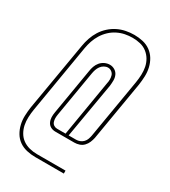

<svg xmlns="http://www.w3.org/2000/svg" viewBox="-200 -849 900 1018"><g transform="rotate(30 250.0 -340.0)"><path d="M184 72Q157 72 131 66Q105 60 84.5 45.5Q64 31 51 9Q38 -13 32 -38.5Q26 -64 27 -91Q28 -118 32 -145L103 -562Q107 -587 115.5 -612Q124 -637 138 -659.5Q152 -682 172.5 -700.5Q193 -719 216.5 -730.5Q240 -742 265.5 -747Q291 -752 316 -752Q316 -752 316 -752Q316 -752 316 -752Q343 -752 369 -746Q395 -740 415.5 -725Q436 -710 449 -688.5Q462 -667 468 -641.5Q474 -616 473 -589Q472 -562 468 -535L407 -174Q404 -160 398 -145.5Q392 -131 381 -119.5Q370 -108 355 -103Q340 -98 325 -98H209Q193 -98 180 -105Q167 -112 160.5 -125.5Q154 -139 153.5 -154.5Q153 -170 156 -186L203 -465Q205 -480 210.5 -495.5Q216 -511 226.5 -523.5Q237 -536 252 -543Q267 -550 283 -550Q299 -550 313 -541.5Q327 -533 333.5 -518.5Q340 -504 340 -487.5Q340 -471 338 -454L280 -116H325Q337 -116 348.5 -120.5Q360 -125 368.5 -134Q377 -143 381 -154.5Q385 -166 387 -177L448 -538Q452 -562 453 -586.5Q454 -611 449.5 -633.5Q445 -656 433.5 -675.5Q422 -695 404 -709Q386 -723 363 -728.5Q340 -734 316 -734Q293 -734 270 -729.5Q247 -725 225 -714Q203 -703 185 -686Q167 -669 154 -648Q141 -627 133.5 -604.5Q126 -582 122 -559L52 -142Q48 -118 47 -93.5Q46 -69 50.5 -46.5Q55 -24 66.5 -4Q78 16 96 29Q114 42 137 48Q160 54 184 54H359V72ZM209 -116H261L318 -457Q321 -469 321 -482Q321 -495 317.5 -506Q314 -517 304 -524.5Q294 -532 282 -532Q270 -532 258.5 -525.5Q247 -519 239.5 -508.5Q232 -498 228 -486Q224 -474 222 -462L175 -183Q173 -171 173 -160Q173 -149 176.5 -138.5Q180 -128 189 -122Q198 -116 209 -116Z"/></g></svg>

Font: iosevka_custom_sans_ss08 Thin
Style: Italic
Weight: 100
Italic angle: -10°
Designer: Belleve Invis
Foundry: Belleve Invis
Version: Version 10.3.0; ttfautohint (v1.8.3)